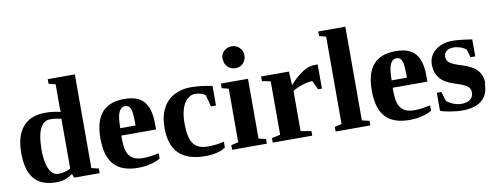

<svg xmlns="http://www.w3.org/2000/svg" viewBox="-60 -999 3391 1312"><g transform="rotate(-10 1635.5 -343.0)"><path d="M358 -26H356Q329 -8 314 -2Q299 4 281 7Q263 10 241 10Q140 10 90 -49Q41 -107 41 -229Q41 -347 94 -409Q147 -471 249 -471Q304 -471 356 -458Q353 -477 354 -534V-650L307 -662V-694H495V-44L545 -32V0H368ZM182 -232 181 -231Q181 -141 204 -92Q226 -44 270 -44Q308 -44 352 -65V-411Q316 -421 274 -421Q230 -421 206 -373Q182 -325 182 -232Z M797 -470H799Q892 -470 934 -421Q976 -372 976 -267V-227H735V-219Q735 -146 747 -114Q759 -83 785 -66Q810 -50 857 -50Q898 -50 966 -64V-27Q939 -10 896 0Q855 10 812 10Q699 10 645 -49Q591 -108 591 -232Q591 -352 642 -411Q693 -470 797 -470ZM794 -421H795Q767 -421 752 -389Q737 -358 737 -278H843Q843 -346 839 -370Q834 -397 824 -409Q814 -421 794 -421Z M1418 -28 1419 -25Q1396 -7 1358 2Q1319 11 1278 11Q1156 11 1095 -48Q1035 -106 1035 -228Q1035 -304 1062 -358Q1089 -413 1140 -441Q1192 -470 1259 -470Q1325 -470 1408 -453V-317H1373L1352 -398Q1334 -411 1319 -415Q1301 -420 1277 -420Q1250 -420 1225 -397Q1201 -375 1188 -333Q1175 -293 1175 -233Q1175 -135 1205 -93Q1235 -51 1303 -51Q1368 -51 1418 -65Z M1655 -44 1705 -32V0H1464V-32L1514 -44V-415L1467 -427V-459H1655ZM1509 -619 1507 -623Q1507 -655 1529 -676Q1552 -697 1583 -697Q1615 -697 1637 -675Q1659 -653 1659 -621Q1659 -590 1638 -567Q1617 -545 1585 -545Q1554 -545 1531 -566Q1509 -587 1509 -619Z M1944 -364 1943 -363Q1995 -421 2038 -447Q2081 -473 2115 -473H2141V-305H2114L2085 -367Q2053 -367 2015 -354Q1973 -340 1947 -323V-44L2020 -32V0H1746V-32L1805 -44V-415L1746 -427V-459H1939Z M2372 -44 2423 -32V0H2182V-32L2231 -44V-650L2184 -662V-694H2372Z M2680 -470H2682Q2775 -470 2817 -421Q2859 -372 2859 -267V-227H2618V-219Q2618 -146 2630 -114Q2642 -83 2668 -66Q2693 -50 2740 -50Q2781 -50 2849 -64V-27Q2822 -10 2779 0Q2738 10 2695 10Q2582 10 2528 -49Q2474 -108 2474 -232Q2474 -352 2525 -411Q2576 -470 2680 -470ZM2677 -421H2678Q2650 -421 2635 -389Q2620 -358 2620 -278H2726Q2726 -346 2722 -370Q2717 -397 2707 -409Q2697 -421 2677 -421Z M3247 -146H3243Q3243 -69 3196 -30Q3150 9 3059 9Q3025 9 2977 1Q2933 -6 2909 -16V-141H2941L2960 -77Q2976 -61 3005 -49Q3034 -37 3062 -37Q3104 -37 3125 -55Q3146 -73 3146 -102Q3146 -128 3126 -145Q3107 -161 3039 -182Q2969 -204 2939 -242Q2909 -280 2909 -335Q2909 -396 2956 -434Q3003 -472 3076 -472Q3122 -472 3211 -458V-340H3178L3163 -394Q3149 -408 3124 -417Q3098 -426 3076 -426Q3042 -426 3025 -411Q3008 -396 3008 -372Q3008 -346 3029 -330Q3050 -314 3116 -294Q3188 -271 3217 -236Q3247 -200 3247 -146Z"/></g></svg>

Font: Libra Serif Modern
Style: Bold
Weight: 700
Designer: Stefan Peev, Context Ltd
Foundry: Ascender Corporation
Version: Version 1.000